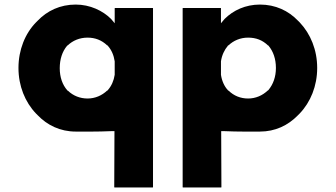

<svg xmlns="http://www.w3.org/2000/svg" viewBox="-20 -555 1472 842"><path d="M781 266 782 267H950L951 266L950 20H960C1024 23 1092 22 1120 22C1187 22 1243 -5 1286 -49L1294 -57C1342 -107 1371 -178 1371 -257C1371 -336 1342 -406 1295 -456L1287 -464C1245 -508 1188 -535 1120 -535C1057 -535 1003 -510 965 -472L949 -453V-519L948 -520H782L781 -519ZM1155 -158H1154C1131 -136 1101 -123 1068 -123C1035 -123 1005 -135 982 -158H980L979 -160C964 -176 953 -200 949 -227V-228V-285V-286C953 -313 964 -336 979 -354L980 -356H982C1004 -377 1034 -390 1068 -390C1103 -390 1131 -379 1155 -356H1156L1158 -354C1178 -330 1190 -297 1190 -257C1190 -218 1178 -185 1157 -160ZM484 -520 483 -519V-453L467 -472C431 -508 375 -535 312 -535C244 -535 187 -508 145 -464L138 -457C90 -408 61 -336 61 -257C61 -178 90 -107 138 -57L145 -50C187 -6 244 22 312 22C341 22 406 23 472 20H482L481 266L482 267H650L651 266V-519L650 -520ZM276 -356H277C299 -377 329 -390 364 -390C397 -390 426 -379 450 -356H452L453 -354C469 -336 479 -313 483 -286V-285V-228V-227C479 -201 469 -178 453 -160L452 -158H450C427 -136 397 -123 364 -123C331 -123 301 -135 278 -157H277L275 -159C254 -183 242 -216 242 -256C242 -295 253 -329 274 -354ZM965 -466V-467ZM467 -467V-466Z"/></svg>

Font: Hussar Woodtype
Style: SeBd
Weight: 900
Foundry: Cannot Into Space Fonts
Version: Version 1.07